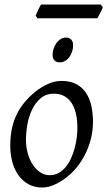

<svg xmlns="http://www.w3.org/2000/svg" viewBox="-20 -819 480 859"><path d="M326.2 -246.1Q326.2 -320.8 298.8 -360.4Q271.5 -399.9 221.2 -399.9Q186 -399.9 162.1 -379.6Q138.2 -359.4 123.5 -328.6Q108.9 -297.9 102.5 -262Q96.2 -226.1 96.2 -194.8Q96.2 -162.1 104.2 -133.1Q112.3 -104 126.7 -82.3Q141.1 -60.5 160.4 -47.9Q179.7 -35.2 202.1 -35.2Q224.6 -35.2 242.4 -45.2Q260.3 -55.2 274.2 -72Q288.1 -88.9 297.9 -110.6Q307.6 -132.3 314 -155.8Q320.3 -179.2 323.2 -202.6Q326.2 -226.1 326.2 -246.1ZM396 -272.9Q396 -240.2 388.7 -206.8Q381.3 -173.3 367.2 -141.8Q353 -110.4 332.3 -81.8Q311.5 -53.2 284.2 -30.8Q271.5 -20.5 257.3 -11.2Q243.2 -2 228.5 5.1Q213.9 12.2 198.7 16.1Q183.6 20 168.9 20Q134.8 20 108.2 5.6Q81.5 -8.8 63.2 -33.9Q44.9 -59.1 35.4 -93.5Q25.9 -127.9 25.9 -168Q25.9 -203.1 31.7 -235.6Q37.6 -268.1 50.8 -298.3Q64 -328.6 85.9 -356.4Q107.9 -384.3 140.1 -410.2Q165 -429.7 194.8 -443.4Q224.6 -457 254.9 -457Q293 -457 319.8 -443.4Q346.7 -429.7 363.5 -405.3Q380.4 -380.9 388.2 -347.2Q396 -313.5 396 -272.9ZM307.1 -616.2Q307.1 -602.5 303 -589.1Q298.8 -575.7 291 -564.7Q283.2 -553.7 272 -546.9Q260.7 -540 247.1 -540Q231.9 -540 223.6 -548.8Q215.3 -557.6 215.3 -574.2Q215.3 -587.4 219.7 -600.8Q224.1 -614.3 231.9 -625.5Q239.7 -636.7 250.7 -643.8Q261.7 -650.9 275.4 -650.9Q290.5 -650.9 298.8 -641.8Q307.1 -632.8 307.1 -616.2ZM439.9 -786.6Q438.5 -781.2 435.3 -774.4Q432.1 -767.6 428.5 -760.7Q424.8 -753.9 421.4 -747.6Q418 -741.2 415.5 -737.3H147.5L139.6 -749Q141.6 -753.9 144.5 -760.5Q147.5 -767.1 150.6 -773.9Q153.8 -780.8 157.2 -787.4Q160.6 -793.9 163.6 -798.8H430.7Z"/></svg>

Font: Gentium Plus Am
Style: Italic
Weight: 400
Italic angle: -8°
Designer: J. Victor Gaultney, Annie Olsen, Iska Routamaa, Becca Hirsbrunner
Foundry: SIL International
Version: Version 5.000